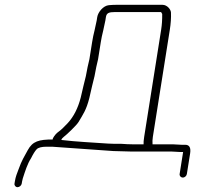

<svg xmlns="http://www.w3.org/2000/svg" viewBox="-20 -637 859 797"><path d="M52.8 140C60.7 140 68.9 132.9 70.2 125L71.5 117C72.2 112.3 73.2 108 74.5 104C84.3 74 93.7 43 108.8 20C117.5 2.4 125.2 -9.9 132 -17.2C138.8 -24.4 152.6 -28 173.4 -28H196.4L450.4 -10L523.3 -8H691.5L729.1 -6H740.1L725.7 85C724.4 93.2 730.5 100 738.9 100C747.2 100 754.4 93.2 755.7 85L769.2 0C773 -24 766.2 -36 748.9 -36H733.9L696.2 -38H613.2C612.4 -48 612.8 -58.3 614.5 -69L685 -514C689 -539.3 690.6 -563 689.7 -585C689.1 -598 673.8 -617 654.5 -617H462.5C452.9 -617 442.6 -616.5 431.7 -615.5C409 -613.4 387 -587.1 383.6 -566L381.4 -552L372.5 -511C368.4 -495 365 -478.7 362.4 -462L351.1 -391L343.7 -359L336.4 -321L326.3 -280L315.1 -232C303.8 -188.1 285.8 -152.7 261.2 -126C245.2 -108.7 232.7 -96.9 223.4 -90.5C214.2 -84.1 206.2 -74.9 199.6 -63L198.8 -58C141.6 -58 115.2 -50.8 95.1 -13.5C80.9 12.9 70.7 27.5 57.1 65.5C50.6 83.7 45 94.5 41.5 117L40.2 125C38.9 132.9 44.9 140 52.8 140ZM457.8 -587H648.6L653.3 -579C653.6 -555.7 652.2 -534 649 -514L578.5 -69C576.3 -55 575.5 -44.7 576 -38H528C516 -38 501.3 -38.7 483.9 -40H456.3C446.7 -40 437.4 -40.3 428.3 -41C369.3 -45.3 296.1 -48.5 234.5 -56C236.2 -60.8 239.5 -65 244.4 -68.6C256.2 -77.3 297.7 -116.6 305.9 -130.4C324.6 -161.9 338.4 -180.5 350.8 -230L362.3 -280L372.4 -321L379.7 -359L387.1 -391L398.4 -462C400.7 -476.7 404 -492.7 408.4 -510L417.4 -552L419.6 -566C422.3 -583 431.8 -587 457.8 -587Z"/></svg>

Font: MewTooHand
Style: WideIta
Weight: 400
Designer: Mew Too, Robert Jablonski
Version: Version 0.77